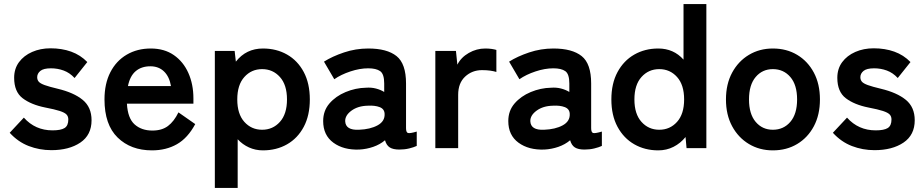

<svg xmlns="http://www.w3.org/2000/svg" viewBox="-20 -733 4574 950"><path d="M234 10Q175 10 122 -10.5Q69 -31 28 -76L98 -151Q154 -88 240 -88Q281 -88 299.5 -99.5Q318 -111 318 -142Q318 -157 309 -166.5Q300 -176 275.5 -184Q251 -192 204 -201Q134 -215 92 -247Q50 -279 50 -348Q50 -393 74 -425.5Q98 -458 139 -476Q180 -494 230 -494Q286 -494 332 -477.5Q378 -461 412 -426L349 -347Q325 -373 295 -384Q265 -395 232 -395Q195 -395 179.5 -382Q164 -369 164 -351Q164 -338 171.5 -329Q179 -320 201 -312Q223 -304 265 -294Q345 -275 389 -239Q433 -203 433 -138Q433 -65 377.5 -27.5Q322 10 234 10Z M732 11Q627 11 562 -52.5Q497 -116 497 -241Q497 -319 526 -375.5Q555 -432 607 -462.5Q659 -493 726 -493Q793 -493 840 -460.5Q887 -428 912 -372Q937 -316 937 -246V-220H608Q612 -148 646 -117.5Q680 -87 734 -87Q781 -87 811 -109.5Q841 -132 863 -177L946 -119Q909 -50 855.5 -19.5Q802 11 732 11ZM613 -307H826Q818 -354 791.5 -379.5Q765 -405 724 -405Q680 -405 651.5 -381Q623 -357 613 -307Z M1043 197V-481H1141L1147 -428Q1198 -493 1281 -493Q1348 -493 1400.5 -463Q1453 -433 1483 -376.5Q1513 -320 1513 -241Q1513 -162 1483 -105.5Q1453 -49 1400.5 -19Q1348 11 1281 11Q1244 11 1212 -3.5Q1180 -18 1156 -44V197ZM1277 -91Q1330 -91 1365 -130Q1400 -169 1400 -241Q1400 -313 1365 -352Q1330 -391 1277 -391Q1224 -391 1189 -352Q1154 -313 1154 -241Q1154 -169 1189 -130Q1224 -91 1277 -91Z M1758 7Q1680 10 1629.5 -27Q1579 -64 1579 -134Q1579 -185 1610 -221Q1641 -257 1690 -277.5Q1739 -298 1791 -299Q1817 -301 1840 -295Q1863 -289 1881 -278V-320Q1881 -367 1861 -381Q1841 -395 1802 -395Q1760 -395 1713.5 -379.5Q1667 -364 1634 -341L1583 -428Q1624 -454 1682 -473.5Q1740 -493 1802 -493Q1895 -493 1942 -455.5Q1989 -418 1989 -320V-99Q1989 -78 1998.5 -75Q2008 -72 2042 -82V-11Q2027 -4 2004.5 1.5Q1982 7 1956 7Q1925 7 1908.5 -3.5Q1892 -14 1885 -39Q1860 -18 1827 -6.5Q1794 5 1758 7ZM1756 -91Q1812 -93 1848.5 -113Q1885 -133 1883 -170Q1882 -194 1858.5 -203Q1835 -212 1800 -210Q1751 -209 1719 -185.5Q1687 -162 1688 -133Q1690 -88 1756 -91Z M2134 0V-481H2236L2243 -413Q2261 -449 2299.5 -471Q2338 -493 2381 -493Q2398 -493 2412 -491Q2426 -489 2436 -486V-377Q2423 -381 2405.5 -383.5Q2388 -386 2365 -386Q2316 -386 2281.5 -354Q2247 -322 2247 -264V0Z M2674 7Q2596 10 2545.5 -27Q2495 -64 2495 -134Q2495 -185 2526 -221Q2557 -257 2606 -277.5Q2655 -298 2707 -299Q2733 -301 2756 -295Q2779 -289 2797 -278V-320Q2797 -367 2777 -381Q2757 -395 2718 -395Q2676 -395 2629.5 -379.5Q2583 -364 2550 -341L2499 -428Q2540 -454 2598 -473.5Q2656 -493 2718 -493Q2811 -493 2858 -455.5Q2905 -418 2905 -320V-99Q2905 -78 2914.5 -75Q2924 -72 2958 -82V-11Q2943 -4 2920.5 1.5Q2898 7 2872 7Q2841 7 2824.5 -3.5Q2808 -14 2801 -39Q2776 -18 2743 -6.5Q2710 5 2674 7ZM2672 -91Q2728 -93 2764.5 -113Q2801 -133 2799 -170Q2798 -194 2774.5 -203Q2751 -212 2716 -210Q2667 -209 2635 -185.5Q2603 -162 2604 -133Q2606 -88 2672 -91Z M3237 11Q3171 11 3118.5 -19Q3066 -49 3035.5 -105.5Q3005 -162 3005 -241Q3005 -320 3035.5 -376.5Q3066 -433 3118.5 -463Q3171 -493 3237 -493Q3313 -493 3362 -438V-713H3475V0H3377L3372 -55Q3347 -24 3312.5 -6.5Q3278 11 3237 11ZM3242 -91Q3295 -91 3330 -130Q3365 -169 3365 -241Q3365 -313 3330 -352Q3295 -391 3242 -391Q3189 -391 3154 -352Q3119 -313 3119 -241Q3119 -169 3154 -130Q3189 -91 3242 -91Z M3804 11Q3738 11 3685.5 -20.5Q3633 -52 3602.5 -108.5Q3572 -165 3572 -241Q3572 -317 3602.5 -373.5Q3633 -430 3685.5 -461.5Q3738 -493 3804 -493Q3872 -493 3924.5 -461.5Q3977 -430 4007 -373.5Q4037 -317 4037 -241Q4037 -165 4007 -108.5Q3977 -52 3924.5 -20.5Q3872 11 3804 11ZM3804 -91Q3857 -91 3890.5 -130Q3924 -169 3924 -241Q3924 -313 3890.5 -352Q3857 -391 3804 -391Q3752 -391 3719 -352Q3686 -313 3686 -241Q3686 -169 3719 -130Q3752 -91 3804 -91Z M4307 10Q4248 10 4195 -10.5Q4142 -31 4101 -76L4171 -151Q4227 -88 4313 -88Q4354 -88 4372.5 -99.5Q4391 -111 4391 -142Q4391 -157 4382 -166.5Q4373 -176 4348.5 -184Q4324 -192 4277 -201Q4207 -215 4165 -247Q4123 -279 4123 -348Q4123 -393 4147 -425.5Q4171 -458 4212 -476Q4253 -494 4303 -494Q4359 -494 4405 -477.5Q4451 -461 4485 -426L4422 -347Q4398 -373 4368 -384Q4338 -395 4305 -395Q4268 -395 4252.5 -382Q4237 -369 4237 -351Q4237 -338 4244.5 -329Q4252 -320 4274 -312Q4296 -304 4338 -294Q4418 -275 4462 -239Q4506 -203 4506 -138Q4506 -65 4450.5 -27.5Q4395 10 4307 10Z"/></svg>

Font: Zen Kaku Gothic New
Style: Bold
Weight: 700
Designer: Yoshimichi Ohira
Foundry: Positype
Version: Version 1.002